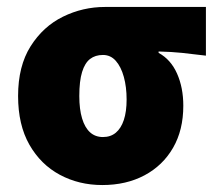

<svg xmlns="http://www.w3.org/2000/svg" viewBox="-20 -520 624 552"><path d="M274 12Q207 12 152 -17.5Q97 -47 64.5 -104Q32 -161 32 -244Q32 -330 68 -387Q104 -444 161 -472Q218 -500 282 -500H572V-360Q532 -365 503 -368Q474 -371 436 -372V-368Q471 -349 489 -308.5Q507 -268 507 -216Q507 -146 477.5 -95Q448 -44 395.5 -16Q343 12 274 12ZM276 -126Q298 -126 313 -138.5Q328 -151 336 -175Q344 -199 344 -234Q344 -270 336 -299Q328 -328 313 -345Q298 -362 276 -362Q254 -362 239 -350.5Q224 -339 216 -313Q208 -287 208 -244Q208 -206 216 -179.5Q224 -153 239 -139.5Q254 -126 276 -126Z"/></svg>

Font: Source Sans 3 Black
Style: Regular
Weight: 900
Designer: Paul D. Hunt
Foundry: Adobe
Version: Version 3.046;hotconv 1.0.118;makeotfexe 2.5.65603